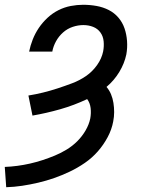

<svg xmlns="http://www.w3.org/2000/svg" viewBox="-49 -562 619 804"><path d="M-23 222 -29 137Q-3 136 23.5 132.5Q50 129 76.5 123Q103 117 129 108.5Q155 100 180.5 89.5Q206 79 230.5 64Q255 49 275 29Q295 9 309.5 -16Q324 -41 329 -66Q333 -88 330.5 -109.5Q328 -131 316 -147Q261 -121 203 -104.5Q145 -88 87 -78L70 -162Q101 -167 131.5 -174.5Q162 -182 192.5 -192Q223 -202 253.5 -213.5Q284 -225 311 -243.5Q338 -262 357.5 -289.5Q377 -317 383 -347Q387 -368 385 -389Q383 -410 371.5 -426Q360 -442 341 -449.5Q322 -457 300 -457Q278 -457 255.5 -449.5Q233 -442 215 -426Q197 -410 185.5 -389Q174 -368 170 -346H73Q78 -371 88 -396.5Q98 -422 113.5 -445Q129 -468 150 -487.5Q171 -507 196 -519.5Q221 -532 247.5 -537Q274 -542 299 -542Q328 -542 355.5 -537Q383 -532 406.5 -520Q430 -508 447 -488Q464 -468 472.5 -443Q481 -418 483 -390Q485 -362 480 -334Q472 -296 450.5 -260.5Q429 -225 397 -198Q409 -184 416 -167Q423 -150 426 -131Q429 -112 429 -92.5Q429 -73 425 -53Q419 -20 402 12Q385 44 361 71.5Q337 99 306.5 120Q276 141 243.5 156.5Q211 172 178 183.5Q145 195 111 203Q77 211 43.5 216Q10 221 -23 222Z"/></svg>

Font: Lode Dark Term
Style: Bold Italic
Weight: 700
Italic angle: -11°
Monospace: yes
Designer: Belleve Invis
Foundry: Belleve Invis
Version: Version 29.2.0